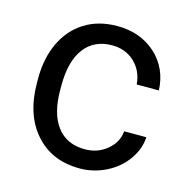

<svg xmlns="http://www.w3.org/2000/svg" viewBox="-87 -621 696 714"><g transform="rotate(15 261.5 -264.0)"><path d="M280.3 -64C233.9 -64 197.8 -80.6 172.9 -113.3C147.9 -146 135.3 -192.9 135.3 -253.9V-271C135.3 -333.5 147.9 -381.3 173.3 -414.6C198.2 -447.3 233.9 -463.9 279.8 -463.9C314 -463.9 342.8 -453.1 366.2 -431.2C389.2 -409.2 402.3 -380.9 404.8 -346.7H490.2C487.8 -403.3 466.8 -449.2 427.7 -484.9C388.2 -520.5 338.9 -538.1 279.8 -538.1C231.4 -538.1 189.9 -526.9 154.8 -504.9C119.1 -482.9 92.3 -451.7 73.2 -411.6C54.2 -371.6 44.9 -325.7 44.9 -274.4V-259.3C44.9 -175.8 66.4 -110.4 108.9 -62.5C151.4 -14.2 208.5 9.8 280.3 9.8C315.9 9.8 350.1 1.5 382.3 -14.6C414.1 -30.8 439.9 -52.7 459 -80.1C478 -107.4 488.8 -136.2 490.2 -166.5H404.8C402.3 -137.2 388.7 -112.8 364.7 -93.3C340.8 -73.7 312.5 -64 280.3 -64Z"/></g></svg>

Font: Vazir
Style: Regular
Weight: 400
Designer: Saber Rastikerdar
Foundry: Saber Rastikerdar
Version: Version 27.002;January 24, 2021;FontCreator 13.0.0.2683 64-b